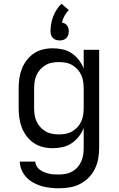

<svg xmlns="http://www.w3.org/2000/svg" viewBox="-20 -787 640 1030"><path d="M297 223Q274 223 250 220.5Q226 218 203.5 211.5Q181 205 160 193.5Q139 182 122.5 165Q106 148 96.5 126Q87 104 86 80H169Q170 93 177 105Q184 117 195 124.5Q206 132 218.5 137Q231 142 244 145Q257 148 270.5 148.5Q284 149 297 149Q316 149 334 145.5Q352 142 368.5 132.5Q385 123 397 109Q409 95 416.5 77.5Q424 60 426.5 42Q429 24 429 5V-101Q420 -77 403.5 -55.5Q387 -34 365 -19Q343 -4 316.5 2Q290 8 263 8Q236 8 209.5 1.5Q183 -5 161 -20Q139 -35 122.5 -57Q106 -79 96.5 -104Q87 -129 83.5 -156Q80 -183 80 -210V-310Q80 -337 83.5 -364Q87 -391 96.5 -416Q106 -441 122.5 -463Q139 -485 161 -500Q183 -515 209.5 -521.5Q236 -528 263 -528Q290 -528 316.5 -522Q343 -516 365 -501Q387 -486 403.5 -464.5Q420 -443 429 -419V-520H512V5Q512 34 507 63Q502 92 489.5 118Q477 144 456.5 165Q436 186 410 199.5Q384 213 355 218Q326 223 297 223ZM296 -66Q315 -66 333.5 -69.5Q352 -73 368 -82.5Q384 -92 396.5 -106Q409 -120 416.5 -137Q424 -154 426.5 -172.5Q429 -191 429 -210V-310Q429 -329 426.5 -347.5Q424 -366 416.5 -383Q409 -400 396.5 -414Q384 -428 368 -437.5Q352 -447 333.5 -450.5Q315 -454 296 -454Q277 -454 258.5 -450.5Q240 -447 224 -437.5Q208 -428 195.5 -414Q183 -400 175.5 -383Q168 -366 165.5 -347.5Q163 -329 163 -310V-210Q163 -191 165.5 -172.5Q168 -154 175.5 -137Q183 -120 195.5 -106Q208 -92 224 -82.5Q240 -73 258.5 -69.5Q277 -66 296 -66ZM300 -570Q290 -570 280.5 -573Q271 -576 264 -583Q257 -590 254 -599.5Q251 -609 251 -619Q251 -639 254.5 -659.5Q258 -680 265.5 -699Q273 -718 284 -735.5Q295 -753 310 -767L349 -733Q335 -719 326 -702Q317 -685 312 -666Q320 -665 327.5 -661Q335 -657 340 -650Q345 -643 347 -635Q349 -627 349 -619Q349 -609 346 -599.5Q343 -590 336 -583Q329 -576 319.5 -573Q310 -570 300 -570Z"/></svg>

Font: Iosevka Extended
Style: Regular
Weight: 400
Width: 7
Monospace: yes
Designer: Belleve Invis
Foundry: Belleve Invis
Version: Version 32.5.0; ttfautohint (v1.8.4)